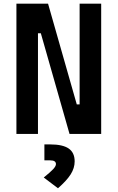

<svg xmlns="http://www.w3.org/2000/svg" viewBox="-20 -713 626 1022"><path d="M350.1 0 197.3 -536.1H182.1V0H67.4V-693.4H235.8L388.7 -157.2H403.8V-693.4H518.6V0ZM288.6 289.1 212.9 231.9Q248.5 203.1 263.2 187.3Q277.8 171.4 277.8 160.6Q277.8 140.6 248 140.6H216.3V55.7H247.1Q314 55.7 345.7 77.6Q377.4 99.6 377.4 146Q377.4 181.6 356.2 215.1Q335 248.5 288.6 289.1Z"/></svg>

Font: CaskaydiaCove NF SemiBold
Style: Regular
Weight: 600
Designer: Aaron Bell
Foundry: Saja Typeworks
Version: Version 2111.001; VTT 6.35;Nerd Fonts 3.2.1